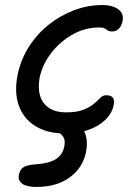

<svg xmlns="http://www.w3.org/2000/svg" viewBox="-20 -521 546 762"><path d="M242 9Q168 9 120.5 -20.5Q73 -50 54.5 -102.5Q36 -155 50 -224Q62 -283 93.5 -333.5Q125 -384 171.5 -421.5Q218 -459 273 -480Q328 -501 386 -501Q412 -501 432 -493.5Q452 -486 461.5 -471.5Q471 -457 466 -436Q462 -417 451 -406.5Q440 -396 425 -396Q414 -396 408 -400Q402 -404 395.5 -408Q389 -412 374 -412Q317 -412 267 -383.5Q217 -355 182.5 -309.5Q148 -264 137 -212Q130 -170 139.5 -139.5Q149 -109 175.5 -92Q202 -75 241 -75Q285 -75 311 -85.5Q337 -96 352.5 -109Q368 -122 378 -132.5Q388 -143 401 -143Q420 -143 427.5 -134Q435 -125 431 -103Q424 -70 397 -44.5Q370 -19 329.5 -5Q289 9 242 9ZM124 221Q86 221 68 208Q50 195 55 172Q59 153 71.5 144Q84 135 113 132Q176 128 202.5 110Q229 92 235 61Q239 39 234 28Q229 17 221 11Q213 5 207 -1Q201 -7 203 -17Q204 -28 215 -35.5Q226 -43 244 -43Q288 -43 310 -7.5Q332 28 321 84Q308 146 256 183.5Q204 221 124 221Z"/></svg>

Font: Shantell Sans
Style: Italic
Weight: 400
Italic angle: -11°
Designer: Stephen Nixon, Anya Danilova, Shantell Martin
Foundry: Arrow Type
Version: Version 1.011;[c5ecc13dd]